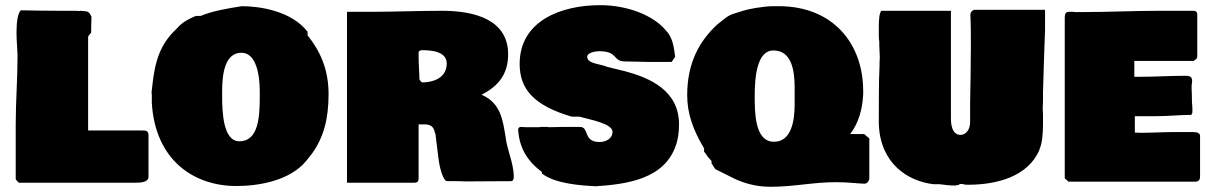

<svg xmlns="http://www.w3.org/2000/svg" viewBox="-20 -717 4613 733"><path d="M51.8 -19.5H500C523.4 -19.5 543.9 -23.4 546.9 -39.1V-202.1C546.9 -218.8 535.2 -218.8 523.4 -218.8H316.4V-575.2C316.4 -582 327.1 -587.9 328.1 -593.8V-615.2C328.1 -626 329.1 -635.7 329.1 -646.5V-653.3C322.3 -668.9 316.4 -672.9 308.6 -673.8C300.8 -673.8 291 -675.8 288.1 -675.8C286.1 -675.8 284.2 -675.8 283.2 -674.8C274.4 -675.8 265.6 -675.8 257.8 -675.8H210.9C159.2 -675.8 110.4 -676.8 59.6 -677.7C47.9 -667 43 -632.8 43 -593.8C43 -559.6 46.9 -524.4 46.9 -502C46.9 -414.1 40 -328.1 40 -244.1V-33.2C47.2 -21.7 47.2 -25.6 51.8 -19.5Z M559.6 -353.5V-324.2C572.3 -107.4 717.8 -6.8 882.8 -6.8C965.8 -6.8 1087.9 -26.4 1150.4 -104.5L1169.9 -128.9C1214.8 -190.4 1234.4 -261.7 1234.4 -357.4C1234.4 -454.1 1201.2 -523.4 1154.3 -582V-595.7C1090.8 -677.7 965.8 -693.4 903.3 -693.4C844.6 -684.1 791.8 -675.2 746.1 -656.2H727.5C699.2 -644.5 675.8 -631.8 656.2 -609.4L644.5 -597.7C573.2 -526.4 567.4 -440.4 558.6 -364.3ZM828.1 -349.6V-371.1C828.1 -437.5 839.8 -515.6 901.4 -515.6C960 -515.6 971.7 -426.8 971.7 -367.2V-349.6C971.7 -272.5 967.8 -177.7 893.6 -177.7C831.1 -177.7 828.1 -292 828.1 -349.6Z M1304.7 -671.9V-19.5H1561.5C1580.1 -19.5 1578.1 -31.2 1578.1 -46.9V-242.2H1600.6C1632.8 -242.2 1636.7 -225.6 1642.6 -204.1L1653.3 -117.2C1658.2 -73.2 1671.9 -29.3 1685.5 -25.4H1718.8C1730.5 -25.4 1742.2 -25.4 1753.9 -24.4C1811.5 -24.4 1872.1 -25.4 1930.7 -25.4C1939.5 -25.4 1941.4 -34.2 1941.4 -43C1941.4 -93.1 1915 -147.5 1910.2 -194.3C1899.4 -257.8 1892.6 -323.2 1818.4 -355.5C1886.6 -389.6 1919.9 -438.1 1919.9 -509.8C1919.9 -642.3 1791.5 -675.8 1668 -675.8C1577.1 -675.8 1480.5 -671.9 1395.5 -671.9ZM1581.1 -414.1C1581.1 -442.4 1578.1 -470.7 1578.1 -499V-517.6C1578.1 -521.5 1584 -524.4 1587.9 -525.4C1617.2 -525.4 1685.5 -524.4 1685.5 -474.6C1685.5 -415 1626 -402.3 1591.8 -402.3C1586.9 -404 1584.1 -410.4 1581.1 -414.1Z M2366.2 -482.4C2400.4 -482.4 2432.6 -480.5 2460.9 -480.5H2543.9L2557.6 -500C2552.7 -536.1 2548.8 -574.2 2521.5 -601.6C2475.6 -656.6 2378.8 -697.3 2270.5 -697.3C2128 -697.3 1963.9 -640.9 1963.9 -472.7C1963.9 -376 2019.5 -313.5 2163.1 -271.5H2192.4C2234.4 -259.8 2318.4 -245.1 2318.4 -213.9C2318.4 -186.5 2291 -174.8 2268.6 -174.8C2205.1 -174.8 2230.5 -232.4 2194.3 -232.4H2171.9C2140.6 -232.4 2103.5 -232.4 2075.2 -231.4C2072.3 -232.4 2070.3 -232.4 2068.4 -232.4H2055.7C2048.8 -232.4 2043 -232.4 2036.1 -231.4H1986.3C1980.5 -231.4 1974.6 -232.4 1968.8 -232.4C1961.9 -232.4 1958 -228.5 1958 -220.7C1962.9 -158.2 1987.3 -106.4 2048.8 -60.5V-54.7C2098.6 -15.6 2196.3 -8.8 2254.9 -5.9C2373 -13.7 2517.6 -33.2 2560.5 -163.1V-162.1C2568.4 -185.5 2572.3 -210.9 2572.3 -242.2C2572.3 -371.1 2461.9 -418.9 2369.1 -444.3L2297.6 -461.9C2276.1 -472.6 2221.7 -472.7 2221.7 -500C2221.7 -518.6 2260.7 -521.5 2267.6 -521.5C2341.1 -521.5 2317.8 -482.4 2366.2 -482.4Z M2603.5 -353.5C2603.5 -281.2 2627 -219.7 2668 -150.4V-137.7C2672.9 -132.8 2677.7 -126 2681.6 -119.1L2696.3 -102.5V-103.5V-93.8L2710.5 -71.5L2784.8 -34.4C2824.8 -15.8 2870.1 -3.9 2921.9 -3.9C3009.8 -3.9 3084 -21.5 3172.9 -21.5C3216.8 -21.5 3263.7 -15.6 3282.2 -15.6C3291 -17.6 3295.9 -23.4 3298.8 -33.2V-188.5L3279.3 -205.1H3225.6C3257.8 -247.1 3272.5 -298.8 3275.4 -357.4V-369.1C3275.4 -552.7 3158.2 -693.4 2953.1 -693.4H2933.6C2892.6 -693.4 2833 -681.6 2816.4 -675.8L2779.3 -664.1C2767.6 -660.2 2756.8 -654.3 2746.1 -645.5L2717.8 -623C2650.4 -560.5 2603.5 -477.5 2603.5 -353.5ZM2861.3 -352.5C2861.3 -426.8 2871.1 -524.4 2932.6 -524.4C3005.9 -524.4 3013.7 -439.5 3013.7 -380.9V-318.4C3013.7 -261.7 3003.9 -175.8 2934.6 -175.8C2860.4 -175.8 2861.3 -291 2861.3 -352.5Z M3336.9 -557.6V-558.6V-542C3336.9 -527.3 3338.9 -512.7 3338.9 -498C3338.9 -493.2 3337.9 -487.3 3337.9 -482.4V-468.8C3334 -390.6 3335.9 -321.3 3335 -245.1C3339.8 -92.8 3445.3 -25.4 3543.9 -13.7H3566.4C3585 -11.7 3610.4 -7.8 3628.9 -8.8V-9.8C3633.8 -9.8 3643.6 -10.7 3643.6 -14.6H3655.3C3662.1 -11.7 3668.9 -11.7 3675.8 -11.7C3786.1 -11.7 3904.3 -43 3948.2 -144.5V-146.5C3959 -169.9 3961.9 -208 3961.9 -244.1V-282.2C3960.9 -289.1 3960.9 -296.9 3960.9 -305.7C3960.9 -314.5 3961.9 -324.2 3961.9 -335V-365.2C3963.9 -446.3 3966.8 -520.5 3969.7 -603.5V-679.7H3698.2C3689.5 -675.8 3684.6 -668.9 3684.6 -660.2C3686.5 -622.1 3686.5 -580.1 3686.5 -537.1C3686.5 -462.9 3684.6 -392.6 3683.6 -321.3V-249C3683.6 -224.6 3668.9 -202.1 3647.5 -202.1C3613.3 -202.1 3610.4 -244.1 3610.4 -265.6V-675.8H3344.7C3336.9 -668 3335 -639.6 3335 -613.3C3335 -588.2 3334.6 -569.4 3336.9 -557.6Z M4044.9 -630.9V-36.1L4059.6 -23.4H4543C4558.6 -24.4 4561.5 -32.2 4561.5 -44.9V-201.2C4556.6 -213.9 4539.1 -212.9 4525.4 -212.9H4462.9C4423.8 -212.9 4378.9 -210 4335.9 -210C4328.1 -210 4320.3 -210.9 4312.5 -210.9V-273.4H4390.6C4440.4 -273.4 4484.4 -278.3 4523.4 -278.3V-277.3C4528.3 -277.3 4529.3 -280.3 4532.2 -287.1V-299.8C4532.2 -316.4 4530.3 -319.3 4530.3 -339.8V-353.5C4530.3 -361.3 4529.3 -367.2 4529.3 -372.1V-390.6C4529.3 -395.5 4531.2 -402.3 4531.2 -407.2C4531.2 -418.9 4527.3 -427.7 4507.8 -427.7C4446.3 -427.7 4389.6 -423.8 4332 -423.8H4310.5V-484.4H4537.1C4545.9 -491.2 4549.8 -492.2 4550.8 -500V-663.1C4550.8 -669.9 4546.9 -674.8 4538.1 -675.8H4408.2C4308.6 -675.8 4208 -670.9 4109.4 -670.9H4084C4081.1 -671.9 4078.1 -671.9 4073.2 -671.9H4061.5C4043 -671.9 4044.9 -658.2 4044.9 -630.9Z"/></svg>

Font: Bowlby One SC
Style: Regular
Weight: 400
Width: 1
Version: Version 1.2